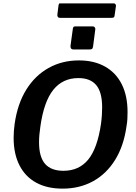

<svg xmlns="http://www.w3.org/2000/svg" viewBox="-20 -1111 810 1141"><path d="M352 10Q260 10 195 -25.5Q130 -61 95.5 -129Q61 -197 61 -292Q61 -311 62.5 -332.5Q64 -354 67 -375Q84 -494 136 -578Q188 -662 268.5 -707Q349 -752 449 -752Q539 -752 604 -715.5Q669 -679 703.5 -610.5Q738 -542 738 -445Q738 -426 737 -405Q736 -384 732 -362Q716 -245 664.5 -161.5Q613 -78 533 -34Q453 10 352 10ZM357 -96Q450 -96 504.5 -163Q559 -230 580 -374Q584 -403 585.5 -427.5Q587 -452 587 -473Q587 -563 552 -605Q517 -647 446 -647Q353 -647 297 -577.5Q241 -508 220 -360Q216 -334 214 -310Q212 -286 212 -266Q212 -178 248 -137Q284 -96 357 -96ZM546 -934 533 -834Q531 -823 526.5 -820Q522 -817 509 -817H418Q406 -817 402 -823.5Q398 -830 399 -839L413 -941Q415 -949 417.5 -951.5Q420 -954 427 -954H533Q539 -954 543.5 -948Q548 -942 546 -934ZM669 -1075 661 -1019Q660 -1010 656 -1007.5Q652 -1005 641 -1005H336Q327 -1005 323.5 -1011Q320 -1017 321 -1025L328 -1081Q330 -1088 331.5 -1089.5Q333 -1091 338 -1091H657Q663 -1091 666.5 -1085.5Q670 -1080 669 -1075Z"/></svg>

Font: Libre Franklin Thin SemiBold
Style: Italic
Weight: 600
Italic angle: -8°
Version: Version 3.000